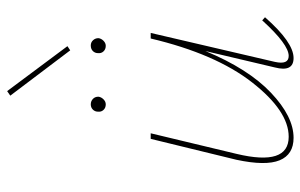

<svg xmlns="http://www.w3.org/2000/svg" viewBox="-176 -684 862 551"><g transform="rotate(-90 255.5 -408.0)"><path d="M399 -646 387 -638 257 -810 270 -819ZM232 -536Q222 -536 216 -542.5Q210 -549 211 -558Q211 -567 217 -573Q223 -579 232 -579Q241 -579 247.5 -573Q254 -567 254 -557Q253 -549 246.5 -542.5Q240 -536 232 -536ZM379 -558Q379 -567 385 -573Q391 -579 401 -579Q410 -579 416 -572.5Q422 -566 422 -557Q421 -549 414.5 -542.5Q408 -536 400 -536Q390 -536 384 -542.5Q378 -549 379 -558ZM473 -87 482 -79Q410 3 365 3Q324 3 338 -51L385 -250Q334 -127 265.5 -62Q197 3 136 3Q88 3 71.5 -37Q55 -77 73 -161L133 -407H149L90 -161Q54 -11 139 -11Q213 -11 295 -116Q377 -221 421 -407H437L354 -51Q345 -11 371 -11Q404 -11 473 -87Z"/></g></svg>

Font: EauTest Thin
Style: Italic
Weight: 250
Italic angle: -12°
Designer: Christian Thalmann (Catharsis Fonts)
Version: Version 0.001;PS 000.001;hotconv 1.0.88;makeotf.lib2.5.64775